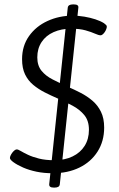

<svg xmlns="http://www.w3.org/2000/svg" viewBox="-20 -779 540 870"><path d="M223 71Q202 71 203 56L287 -744Q288 -752 294 -755.5Q300 -759 310 -759H315Q337 -759 335 -744L251 56Q250 64 244 67.5Q238 71 228 71ZM219 6Q179 6 145.5 -1Q112 -8 85.5 -19.5Q59 -31 41 -44Q34 -49 29.5 -54Q25 -59 25 -63Q25 -68 28 -74.5Q31 -81 35.5 -87Q40 -93 45.5 -97.5Q51 -102 56 -102Q62 -102 74.5 -94.5Q87 -87 107 -77.5Q127 -68 156.5 -60.5Q186 -53 226 -53Q273 -53 308.5 -70Q344 -87 363.5 -118Q383 -149 383 -191Q383 -232 362 -257.5Q341 -283 309 -300Q277 -317 241 -333Q211 -346 182.5 -360.5Q154 -375 130.5 -394.5Q107 -414 93.5 -442Q80 -470 80 -511Q80 -571 111.5 -615.5Q143 -660 195.5 -684Q248 -708 309 -708Q336 -708 362.5 -703.5Q389 -699 412 -691.5Q435 -684 451 -674Q457 -669 460.5 -666Q464 -663 464 -658Q464 -654 461.5 -647Q459 -640 454.5 -633.5Q450 -627 445 -623Q440 -619 436 -619Q427 -619 410.5 -626.5Q394 -634 367.5 -641.5Q341 -649 302 -649Q258 -649 223 -633.5Q188 -618 168.5 -588.5Q149 -559 149 -519Q149 -482 168 -458.5Q187 -435 218.5 -419Q250 -403 287 -386Q317 -373 346 -358Q375 -343 399 -322.5Q423 -302 437.5 -272.5Q452 -243 452 -201Q452 -139 422 -92Q392 -45 339.5 -19.5Q287 6 219 6Z"/></svg>

Font: Asap Light
Style: Italic
Weight: 300
Italic angle: -6°
Designer: Pablo Cosgaya
Foundry: Omnibus-Type
Version: Version 3.001